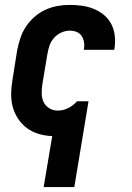

<svg xmlns="http://www.w3.org/2000/svg" viewBox="-20 -548 540 783"><path d="M158 215 193 7Q164 6 137.5 -2Q111 -10 90 -25.5Q69 -41 54 -63.5Q39 -86 32 -112Q25 -138 25.5 -166.5Q26 -195 31 -223L50 -343Q55 -368 63 -392.5Q71 -417 85.5 -439Q100 -461 120.5 -479Q141 -497 165 -508Q189 -519 214 -523.5Q239 -528 264 -528Q290 -528 315 -524.5Q340 -521 363 -511.5Q386 -502 404.5 -486.5Q423 -471 434 -449.5Q445 -428 448 -402.5Q451 -377 447 -351L446 -345H322V-348Q325 -362 322.5 -376.5Q320 -391 312.5 -402Q305 -413 292 -418Q279 -423 264 -423Q247 -423 229.5 -415Q212 -407 199.5 -392.5Q187 -378 181.5 -361Q176 -344 173 -326L153 -206Q150 -187 150 -168Q150 -149 157.5 -132.5Q165 -116 181 -106.5Q197 -97 216 -97Q237 -97 257.5 -107Q278 -117 293 -134L294 -135H341L283 215Z"/></svg>

Font: Iosevka SS18 Extrabold
Style: Italic
Weight: 800
Italic angle: -9°
Monospace: yes
Designer: Belleve Invis
Foundry: Belleve Invis
Version: Version 25.1.1; ttfautohint (v1.8.4)